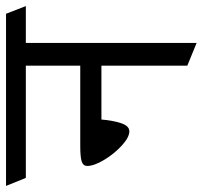

<svg xmlns="http://www.w3.org/2000/svg" viewBox="-62 -582 669 634"><g transform="rotate(-90 272.0 -265.5)"><path d="M154.8 -172.4Q135.3 -172.4 107.9 -197.3Q80.6 -222.2 60.5 -255.6Q40.5 -289.1 40.5 -311.5Q40.5 -324.7 54.9 -329.6Q69.3 -334.5 106.9 -334.5H371.6V-514.2H1L-25.4 -579.6H543L568.4 -514.2H446.8V49.8L371.6 19V-264.6H193.8Q190.9 -228 181.9 -200.2Q172.9 -172.4 154.8 -172.4Z"/></g></svg>

Font: Vesper Libre
Style: Regular
Weight: 400
Designer: Robert Keller & Kimya Gandhi
Foundry: Mota Italic
Version: Version 1.058